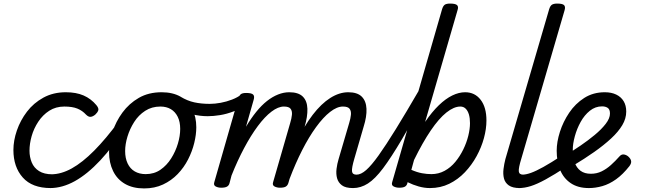

<svg xmlns="http://www.w3.org/2000/svg" viewBox="-20 -1035 3609 1074"><path d="M264 17Q160 17 107.5 -42Q55 -101 55 -196Q55 -249 74.5 -305.5Q94 -362 131 -410.5Q168 -459 223 -489Q278 -519 348 -519Q406 -519 447.5 -501Q489 -483 519 -447Q534 -429 529.5 -417Q525 -405 513 -394Q500 -383 487.5 -381.5Q475 -380 461 -394Q441 -416 413 -427.5Q385 -439 340 -439Q292 -439 255.5 -415.5Q219 -392 194 -354Q169 -316 157 -273.5Q145 -231 145 -192Q145 -157 157.5 -126.5Q170 -96 198.5 -78Q227 -60 273 -60Q287 -60 292.5 -48.5Q298 -37 296.5 -21.5Q295 -6 286.5 5.5Q278 17 264 17Z M260 17Q251 17 247 5.5Q243 -6 243.5 -21.5Q244 -37 250 -48.5Q256 -60 266 -60Q322 -60 381.5 -93Q441 -126 507 -192.5Q573 -259 645 -357Q651 -366 663 -361.5Q675 -357 683.5 -347.5Q692 -338 686 -330Q613 -215 541 -138Q469 -61 399 -22Q329 17 260 17Z M786 19Q723 19 679 -6.5Q635 -32 612.5 -78.5Q590 -125 590 -184Q590 -238 609 -296.5Q628 -355 665 -405.5Q702 -456 756.5 -487.5Q811 -519 884 -519Q946 -519 989.5 -494.5Q1033 -470 1055.5 -425.5Q1078 -381 1078 -323Q1078 -282 1066.5 -235Q1055 -188 1032 -143Q1009 -98 974 -61.5Q939 -25 892 -3Q845 19 786 19ZM795 -61Q842 -61 877.5 -85.5Q913 -110 937.5 -149Q962 -188 975 -231.5Q988 -275 988 -314Q988 -354 974 -382Q960 -410 935.5 -424.5Q911 -439 877 -439Q829 -439 792 -415Q755 -391 730.5 -352.5Q706 -314 693 -271Q680 -228 680 -190Q680 -150 694 -120.5Q708 -91 734 -76Q760 -61 795 -61Z M1142 -385Q1099 -385 1056.5 -395.5Q1014 -406 962 -439Q952 -445 951 -456.5Q950 -468 955.5 -479Q961 -490 970.5 -495Q980 -500 990 -494Q1028 -471 1067 -462.5Q1106 -454 1153 -454Q1182 -454 1214.5 -460Q1247 -466 1278 -478Q1309 -490 1331 -507Q1341 -516 1351 -512Q1361 -508 1367 -497Q1373 -486 1372 -473.5Q1371 -461 1360 -453Q1326 -427 1287 -412Q1248 -397 1210.5 -391Q1173 -385 1142 -385Z M1955 17Q1913 17 1892.5 1.5Q1872 -14 1865.5 -38Q1859 -62 1862.5 -90.5Q1866 -119 1874 -145L1933 -346Q1941 -372 1943 -393Q1945 -414 1935.5 -426.5Q1926 -439 1898 -439Q1865 -439 1826.5 -409Q1788 -379 1748 -324Q1708 -269 1670.5 -195.5Q1633 -122 1600 -35L1561 -34Q1596 -150 1638.5 -240Q1681 -330 1729 -392.5Q1777 -455 1827.5 -487Q1878 -519 1928 -519Q1979 -519 2003.5 -494.5Q2028 -470 2030 -426.5Q2032 -383 2014 -326L1962 -147Q1947 -96 1949 -77Q1951 -58 1974 -58Q1988 -58 1994.5 -46.5Q2001 -35 1999.5 -20.5Q1998 -6 1987 5.5Q1976 17 1955 17ZM1217 15Q1200 15 1186.5 8Q1173 1 1179 -17L1313 -484Q1319 -503 1328.5 -509Q1338 -515 1357 -515Q1387 -515 1396 -506Q1405 -497 1399 -477L1356 -326Q1384 -373 1413.5 -409.5Q1443 -446 1473.5 -470Q1504 -494 1535.5 -506.5Q1567 -519 1598 -519Q1649 -519 1673.5 -495Q1698 -471 1699.5 -427Q1701 -383 1684 -326L1593 -11Q1589 2 1579 8.5Q1569 15 1546 15Q1529 15 1515.5 8Q1502 1 1508 -17L1603 -346Q1611 -372 1613 -393Q1615 -414 1605.5 -426.5Q1596 -439 1568 -439Q1536 -439 1498.5 -410.5Q1461 -382 1422 -329.5Q1383 -277 1345.5 -206.5Q1308 -136 1275 -53L1264 -11Q1261 2 1250.5 8.5Q1240 15 1217 15Z M1955 17Q1941 17 1934.5 5.5Q1928 -6 1929.5 -20.5Q1931 -35 1942 -46.5Q1953 -58 1974 -58Q1999 -58 2028.5 -84Q2058 -110 2098 -166Q2138 -222 2194 -312.5Q2250 -403 2326 -534Q2334 -547 2348 -545.5Q2362 -544 2371 -533.5Q2380 -523 2372 -510Q2288 -357 2228 -255.5Q2168 -154 2123 -94Q2078 -34 2038 -8.5Q1998 17 1955 17Z M2213 15Q2196 15 2182 8Q2168 1 2174 -17L2453 -984Q2459 -1003 2468.5 -1009Q2478 -1015 2498 -1015Q2528 -1015 2537 -1006Q2546 -997 2539 -977L2358 -353Q2397 -410 2435 -446.5Q2473 -483 2510 -501Q2547 -519 2582 -519Q2636 -519 2668.5 -477Q2701 -435 2701 -361Q2701 -314 2687 -262.5Q2673 -211 2646 -161.5Q2619 -112 2580.5 -71.5Q2542 -31 2493 -7Q2444 17 2385 17Q2354 17 2322 8Q2290 -1 2260 -16L2259 -11Q2256 2 2246 8.5Q2236 15 2213 15ZM2281 -85Q2313 -71 2340.5 -66Q2368 -61 2393 -61Q2433 -61 2467 -79.5Q2501 -98 2527 -129.5Q2553 -161 2571.5 -199Q2590 -237 2599.5 -275.5Q2609 -314 2609 -346Q2609 -374 2603 -394.5Q2597 -415 2585 -427Q2573 -439 2555 -439Q2519 -439 2477 -405.5Q2435 -372 2389.5 -305Q2344 -238 2296 -140Z M2888 17Q2847 17 2826 2Q2805 -13 2799 -37Q2793 -61 2796.5 -89.5Q2800 -118 2807 -145L3052 -984Q3058 -1003 3068 -1009Q3078 -1015 3097 -1015Q3127 -1015 3135.5 -1006Q3144 -997 3138 -977L2896 -147Q2880 -95 2882 -76.5Q2884 -58 2907 -58Q2921 -58 2928 -46.5Q2935 -35 2933 -20.5Q2931 -6 2920 5.5Q2909 17 2888 17Z M2882 17Q2868 17 2861.5 5.5Q2855 -6 2856.5 -20.5Q2858 -35 2869 -46.5Q2880 -58 2901 -58Q2922 -58 2950 -68Q2978 -78 3019.5 -101Q3061 -124 3122 -164Q3136 -172 3147 -167.5Q3158 -163 3163 -151Q3168 -139 3165.5 -125Q3163 -111 3148 -102Q3081 -58 3032.5 -31.5Q2984 -5 2949 6Q2914 17 2882 17Z M3274 17Q3213 17 3172.5 -10.5Q3132 -38 3113 -85Q3094 -132 3094 -192Q3094 -241 3112 -297.5Q3130 -354 3164 -404.5Q3198 -455 3248 -487Q3298 -519 3363 -519Q3400 -519 3427 -506Q3454 -493 3468.5 -469Q3483 -445 3483 -411Q3483 -372 3461 -335Q3439 -298 3398.5 -260.5Q3358 -223 3304 -185Q3250 -147 3185 -108L3154 -172Q3187 -193 3228 -221Q3269 -249 3306.5 -280Q3344 -311 3368 -342Q3392 -373 3392 -400Q3392 -423 3379.5 -431.5Q3367 -440 3348 -440Q3310 -440 3279.5 -415.5Q3249 -391 3228 -353Q3207 -315 3195.5 -273Q3184 -231 3184 -198Q3184 -157 3194.5 -126.5Q3205 -96 3227.5 -79.5Q3250 -63 3285 -63Q3318 -63 3345.5 -76.5Q3373 -90 3397.5 -112Q3422 -134 3445 -160Q3457 -174 3472.5 -170.5Q3488 -167 3498 -156Q3509 -145 3510.5 -133Q3512 -121 3501 -106Q3464 -59 3426 -32Q3388 -5 3349.5 6Q3311 17 3274 17Z"/></svg>

Font: Playwrite AU NSW
Style: Regular
Weight: 400
Designer: Veronika Burian, José Scaglione
Foundry: TypeTogether
Version: Version 1.002